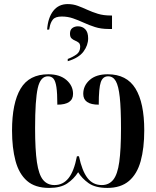

<svg xmlns="http://www.w3.org/2000/svg" viewBox="-20 -911 765 941"><path d="M211 -766Q215 -824 241 -857.5Q267 -891 312 -891Q338 -891 361 -882.5Q384 -874 408 -863Q432 -852 459.5 -843.5Q487 -835 523 -835H529V-769H512Q475 -769 445.5 -778.5Q416 -788 390 -800Q364 -812 338 -821Q312 -830 283 -830Q251 -830 239 -815Q227 -800 223 -776L221 -766ZM312 -622Q336 -631 354.5 -644Q373 -657 373 -682Q373 -696 365.5 -702Q358 -708 348 -712Q338 -716 330.5 -723Q323 -730 323 -746Q323 -765 334.5 -773.5Q346 -782 362 -782Q384 -782 398 -767.5Q412 -753 412 -723Q412 -689 389 -658Q366 -627 312 -611ZM221 10Q152 10 112.5 -24.5Q73 -59 56 -122.5Q39 -186 39 -271Q39 -406 81 -476.5Q123 -547 217 -547Q273 -547 305.5 -519Q338 -491 338 -451Q338 -398 261 -398Q261 -454 256.5 -484Q252 -514 242 -525.5Q232 -537 215 -537Q178 -537 165 -479Q152 -421 152 -283Q152 -177 161 -116Q170 -55 191 -29.5Q212 -4 247 -4Q289 -4 316 -38Q343 -72 357 -145H367Q382 -74 408.5 -39Q435 -4 479 -4Q514 -4 535 -30Q556 -56 564.5 -117Q573 -178 573 -282Q573 -379 567 -434.5Q561 -490 547.5 -513.5Q534 -537 510 -537Q484 -537 474 -508.5Q464 -480 464 -398Q388 -398 388 -451Q388 -491 419.5 -519Q451 -547 508 -547Q601 -547 644 -477Q687 -407 687 -272Q687 -185 669.5 -121.5Q652 -58 612 -24Q572 10 506 10Q447 10 414 -13.5Q381 -37 363 -67Q342 -34 309.5 -12Q277 10 221 10Z"/></svg>

Font: Noto Serif Display ExtraCondensed SemiBold
Style: Regular
Weight: 600
Width: 2
Designer: Monotype Design Team
Foundry: Monotype Imaging Inc.
Version: Version 2.009